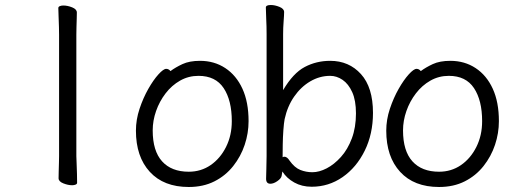

<svg xmlns="http://www.w3.org/2000/svg" viewBox="-20 -729 2040 767"><path d="M216 -590Q216 -600 215.5 -621Q215 -642 214 -664Q213 -686 213 -697Q213 -702 219 -704.5Q225 -707 233 -707Q250 -707 268.5 -699.5Q287 -692 287 -679Q287 -671 286.5 -654.5Q286 -638 285.5 -620Q285 -602 285 -590V-105Q285 -99 286 -78Q287 -57 287.5 -34Q288 -11 288 1Q288 6 282 8.5Q276 11 268 11Q252 11 233 3.5Q214 -4 214 -17Q214 -25 214.5 -43.5Q215 -62 215.5 -80Q216 -98 216 -105Z M661 -445Q681 -460 709 -473Q737 -486 779 -486Q836 -486 880 -457Q924 -428 948.5 -374.5Q973 -321 973 -245Q973 -197 957.5 -150.5Q942 -104 911.5 -65.5Q881 -27 836.5 -4.5Q792 18 734 18Q634 18 578.5 -42.5Q523 -103 523 -207Q523 -251 537.5 -294.5Q552 -338 572.5 -374Q593 -410 613 -432Q633 -454 644 -454Q654 -454 661 -445ZM734 -43Q783 -43 821.5 -69.5Q860 -96 883 -142Q906 -188 906 -245Q906 -328 873.5 -377Q841 -426 773 -426Q733 -426 699.5 -407Q666 -388 641.5 -356Q617 -324 603.5 -285.5Q590 -247 590 -208Q590 -126 627.5 -84.5Q665 -43 734 -43Z M1105 -26Q1103 -16 1088 -5.5Q1073 5 1060 5Q1043 5 1043 -15Q1043 -27 1044 -53.5Q1045 -80 1045 -106V-593Q1045 -624 1043.5 -653Q1042 -682 1042 -699Q1042 -709 1062 -709Q1078 -709 1096.5 -701.5Q1115 -694 1115 -681Q1115 -669 1113 -643.5Q1111 -618 1111 -592V-369Q1151 -437 1197.5 -461.5Q1244 -486 1299 -486Q1374 -486 1422 -433Q1470 -380 1470 -278Q1470 -194 1437 -127Q1404 -60 1348.5 -21.5Q1293 17 1225 17Q1186 17 1155.5 0Q1125 -17 1108 -44ZM1109 -101Q1113 -103 1116 -103Q1127 -103 1137 -87Q1157 -59 1180 -50Q1203 -41 1228 -41Q1255 -41 1285 -56.5Q1315 -72 1342 -102Q1369 -132 1385.5 -176Q1402 -220 1402 -276Q1402 -328 1387 -361Q1372 -394 1348.5 -410Q1325 -426 1299 -426Q1257 -426 1219.5 -404Q1182 -382 1155 -343Q1128 -304 1117 -253Q1114 -237 1112 -209Q1110 -181 1109.5 -152Q1109 -123 1109 -101Z M1661 -445Q1681 -460 1709 -473Q1737 -486 1779 -486Q1836 -486 1880 -457Q1924 -428 1948.5 -374.5Q1973 -321 1973 -245Q1973 -197 1957.5 -150.5Q1942 -104 1911.5 -65.5Q1881 -27 1836.5 -4.5Q1792 18 1734 18Q1634 18 1578.5 -42.5Q1523 -103 1523 -207Q1523 -251 1537.5 -294.5Q1552 -338 1572.5 -374Q1593 -410 1613 -432Q1633 -454 1644 -454Q1654 -454 1661 -445ZM1734 -43Q1783 -43 1821.5 -69.5Q1860 -96 1883 -142Q1906 -188 1906 -245Q1906 -328 1873.5 -377Q1841 -426 1773 -426Q1733 -426 1699.5 -407Q1666 -388 1641.5 -356Q1617 -324 1603.5 -285.5Q1590 -247 1590 -208Q1590 -126 1627.5 -84.5Q1665 -43 1734 -43Z"/></svg>

Font: Moon Stars Kai HW
Style: Regular
Weight: 400
Designer: GuiWonder
Version: Version 1.101